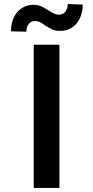

<svg xmlns="http://www.w3.org/2000/svg" viewBox="-20 -928 461 948"><path d="M273.4 0H146.5V-707H273.4ZM144.5 -904.3Q165.5 -904.3 180.9 -897.7Q196.3 -891.1 218.8 -877Q237.8 -865.2 248.3 -860.4Q258.8 -855.5 271.5 -855.5Q291 -855.5 302.7 -870.4Q314.5 -885.3 314.5 -908.2L388.7 -905.3Q388.2 -865.2 373.5 -835.9Q358.9 -806.6 334 -791Q309.1 -775.4 278.3 -775.4Q254.4 -775.4 239 -782.2Q223.6 -789.1 202.1 -802.7Q188 -813.5 176.8 -818.8Q165.5 -824.2 151.4 -824.2Q133.3 -824.2 121.8 -809.6Q110.4 -794.9 110.4 -771.5L34.2 -773.4Q34.2 -813.5 48.8 -843Q63.5 -872.6 88.6 -888.4Q113.8 -904.3 144.5 -904.3Z"/></svg>

Font: Pretendard SemiBold
Style: Regular
Weight: 600
Designer: Base glyphs from Inter by Rasmus Andersson; Hangeul glyphs from Noto Sans CJK(Source Han Sans) by Jang Soo-young and Kan
Foundry: Kil Hyung-jin
Version: Version 1.309